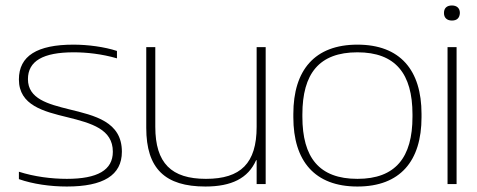

<svg xmlns="http://www.w3.org/2000/svg" viewBox="-20 -672 1740 701"><path d="M226 -244C315 -222 392 -200 392 -118C392 -51 336 -19 224 -19C168 -19 105 -27 49 -45V-18C100 0 164 9 224 9C357 9 425 -32 425 -118C425 -228 326 -250 232 -273C156 -292 82 -311 82 -383C82 -449 137 -481 249 -481C296 -481 352 -475 407 -459V-486C361 -501 301 -509 248 -509C116 -509 49 -468 49 -382C49 -287 140 -265 226 -244Z M950 0V-500H917V-209C917 -76 859 -19 732 -19C606 -19 547 -76 547 -209V-500H514V-205C514 -56 583 9 730 9C825 9 886 -21 915 -87H917V0Z M1051 -256V-244C1051 -84 1129 9 1285 9C1441 9 1519 -84 1519 -244V-256C1519 -416 1441 -509 1285 -509C1129 -509 1051 -416 1051 -256ZM1084 -246V-254C1084 -403 1145 -481 1285 -481C1424 -481 1486 -403 1486 -254V-246C1486 -97 1424 -19 1285 -19C1145 -19 1084 -97 1084 -246Z M1614 -500V0H1647V-500ZM1601 -624C1601 -608 1611 -597 1630 -597C1649 -597 1658 -607 1659 -624V-625C1659 -642 1648 -652 1630 -652C1611 -652 1601 -642 1601 -625Z"/></svg>

Font: LT Wave Alt Thin
Style: Regular
Weight: 100
Designer: Daniel Lyons
Version: Version 2.5 (Glyphs App)